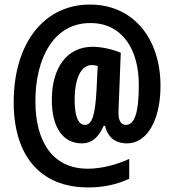

<svg xmlns="http://www.w3.org/2000/svg" viewBox="-20 -742 762 841"><path d="M683 -366C683 -574 563 -722 375 -722C176 -723 40 -556 40 -294C40 -59 157 79 366 79C434 79 492 66 546 41V-46C490 -20 423 -3 365 -3C210 -3 135 -122 135 -299C135 -485 214 -641 375 -641C513 -642 589 -528 588 -368C588 -242 567 -195 532 -195C511 -195 499 -212 499 -247C499 -264 500 -285 501 -304L509 -511C471 -527 424 -537 385 -537C274 -537 207 -446 207 -305C207 -184 255 -114 339 -114C380 -114 411 -138 434 -191H440C452 -141 484 -114 537 -114C623 -114 683 -214 683 -366ZM307 -304C307 -401 336 -457 382 -457C391 -457 399 -456 408 -453L403 -351C397 -236 383 -195 352 -195C324 -195 307 -229 307 -304Z"/></svg>

Font: Noto Sans Arabic UI XCn
Style: Bold
Weight: 700
Width: 2
Designer: Monotype Design Team, Nadine Chahine and Nizar Qandah
Foundry: Monotype Imaging Inc.
Version: Version 2.010